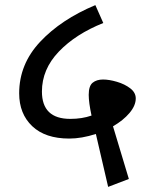

<svg xmlns="http://www.w3.org/2000/svg" viewBox="-20 -710 626 751"><path d="M422 -216 484 -10 403 21 355 -186Q299 -168 251 -168Q157 -168 106 -216.5Q55 -265 55 -345Q55 -459 137 -546.5Q219 -634 353 -690L384 -620Q276 -577 210 -508Q144 -439 144 -352Q144 -245 255 -245Q301 -245 338 -258Q327 -309 327 -339Q327 -374 342.5 -386.5Q358 -399 383 -399Q407 -399 437.5 -390Q468 -381 489.5 -364.5Q511 -348 511 -325Q511 -297 486.5 -268Q462 -239 422 -216Z"/></svg>

Font: FiraGO
Style: Italic
Weight: 400
Italic angle: -8°
Designer: bBox Type GmbH
Foundry: bBox Type GmbH
Version: Version 1.001